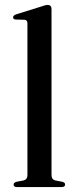

<svg xmlns="http://www.w3.org/2000/svg" viewBox="-20 -757 308 777"><path d="M188.5 -720.5V-49Q188.5 -30 205 -26.5L231.5 -21.5Q243.5 -18.5 243.5 -10.5Q243.5 0 229 0H49Q35 0 35 -10.5Q35 -18 47.5 -21.5L74.5 -26.5Q91 -30.5 91 -48.5V-662.5Q91 -676 79.5 -677L43 -678Q33 -679 33 -687Q33 -694.5 45.5 -699L145 -730Q164 -737 172.5 -737Q188.5 -737 188.5 -720.5Z"/></svg>

Font: Fraunces 72pt
Style: Regular
Weight: 400
Version: Version 1.000;[0bf87f6ff]